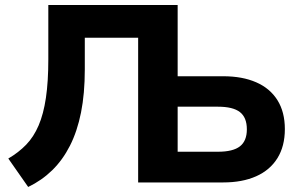

<svg xmlns="http://www.w3.org/2000/svg" viewBox="-20 -725 1187 763"><path d="M92 18 13 -95Q54 -119 84 -150Q114 -181 133.5 -226.5Q153 -272 162.5 -336.5Q172 -401 172 -489V-705H686V-422H867Q943 -422 998 -398Q1053 -374 1082.5 -327Q1112 -280 1112 -212Q1112 -144 1082.5 -96.5Q1053 -49 998 -24.5Q943 0 867 0H529V-575H317V-449Q317 -353 302 -278Q287 -203 258 -146Q229 -89 187.5 -48.5Q146 -8 92 18ZM686 -122H846Q906 -122 933.5 -143.5Q961 -165 961 -211Q961 -258 933.5 -279.5Q906 -301 846 -301H686Z"/></svg>

Font: Nunito Sans 11pt ExtraBold
Style: Regular
Weight: 800
Version: Version 3.101;gftools[0.9.27]